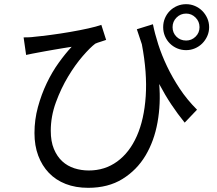

<svg xmlns="http://www.w3.org/2000/svg" viewBox="-20 -838 1040 919"><path d="M712 -722Q721 -677 737.5 -625.5Q754 -574 779.5 -520.5Q805 -467 840 -414Q875 -361 923 -313L864 -251Q830 -293 800 -338Q770 -383 742 -436Q750 -342 734 -252.5Q718 -163 676.5 -93.5Q635 -24 566.5 18.5Q498 61 402 61Q342 61 294.5 42.5Q247 24 214 -10.5Q181 -45 163 -93Q145 -141 145 -201Q145 -265 161.5 -325.5Q178 -386 203.5 -439.5Q229 -493 261 -537.5Q293 -582 323 -614Q304 -611 282 -607.5Q260 -604 237.5 -600Q215 -596 195 -592.5Q175 -589 160 -586Q147 -584 133.5 -581Q120 -578 105 -575L93 -659Q104 -659 118 -659.5Q132 -660 146 -662Q178 -665 223.5 -671Q269 -677 315.5 -685Q362 -693 402.5 -702Q443 -711 465 -719L488 -647Q478 -643 462.5 -638.5Q447 -634 436 -629Q412 -611 376 -569.5Q340 -528 306 -471.5Q272 -415 247.5 -348Q223 -281 223 -212Q223 -161 238 -125Q253 -89 278 -66Q303 -43 336 -32.5Q369 -22 405 -22Q482 -22 541 -65Q600 -108 635 -187Q670 -266 677.5 -377.5Q685 -489 659 -626Q647 -660 635 -698ZM871 -644Q897 -644 916 -662.5Q935 -681 935 -708Q935 -735 916 -754Q897 -773 871 -773Q844 -773 825 -754Q806 -735 806 -708Q806 -681 824.5 -662.5Q843 -644 871 -644ZM871 -818Q893 -818 913 -809.5Q933 -801 948 -786Q963 -771 972 -751Q981 -731 981 -708Q981 -685 972 -665Q963 -645 948 -630Q933 -615 913 -606.5Q893 -598 871 -598Q848 -598 828 -606.5Q808 -615 793 -630Q778 -645 769.5 -665Q761 -685 761 -708Q761 -731 769.5 -751Q778 -771 793 -786Q808 -801 828 -809.5Q848 -818 871 -818Z"/></svg>

Font: SpoqaHanSans-Regular
Style: Regular
Weight: 400
Designer: [Spoqa Han Sans] Dong-huui Kim \uAE40 \uB3D9 \uD718  Younghwa Kang \uAC15 \uC601 \uD654  [Noto Sans] Ryoko NISHIZUKA \u8
Foundry: Spoqa (http://www.spoqa-han-sans.com)
Version: Version 2.000